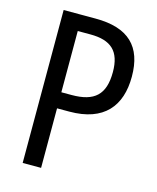

<svg xmlns="http://www.w3.org/2000/svg" viewBox="-109 -790 709 866"><g transform="rotate(15 246.0 -357.0)"><path d="M229 -714H80V0H166V-278H223C385 -278 455 -366 455 -503C455 -643 384 -714 229 -714ZM225 -639C322 -639 367 -598 367 -501C367 -395 320 -353 214 -353H166V-639Z"/></g></svg>

Font: Noto Sans Lao Condensed
Style: Regular
Weight: 400
Width: 3
Designer: Monotype Design Team
Foundry: Monotype Imaging Inc.
Version: Version 2.004